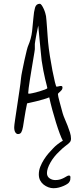

<svg xmlns="http://www.w3.org/2000/svg" viewBox="-20 -680 446 1014"><path d="M352 256Q352 264 351 270Q350 276 344 284Q342 287 334.5 292Q327 297 315.5 302Q304 307 290.5 310.5Q277 314 262 314Q249 314 235.5 309Q222 304 210.5 295Q199 286 192 272.5Q185 259 185 241Q185 220 193 200Q201 180 212.5 162Q224 144 237 129Q250 114 260 104Q270 93 284 82Q298 71 312 63Q305 51 295.5 25.5Q286 0 276 -32Q266 -64 256.5 -99Q247 -134 240 -166Q229 -161 210 -155.5Q191 -150 171 -145Q148 -140 123 -134Q114 -91 109.5 -60.5Q105 -30 101.5 -10.5Q98 9 92.5 18.5Q87 28 75 28Q67 28 61 19Q55 10 55 -8Q55 -17 60 -50Q65 -83 71 -123.5Q77 -164 83 -204Q89 -244 91 -267Q92 -279 97.5 -306Q103 -333 109 -361.5Q115 -390 121 -413Q127 -436 129 -439Q145 -476 149.5 -515Q154 -554 156.5 -586.5Q159 -619 165 -639.5Q171 -660 190 -660Q195 -660 200.5 -652Q206 -644 211 -633Q216 -622 219 -611.5Q222 -601 223 -595Q224 -589 225.5 -571Q227 -553 228.5 -531.5Q230 -510 231.5 -489.5Q233 -469 234 -458Q237 -425 243.5 -384Q250 -343 257 -307Q264 -271 270 -246.5Q276 -222 279 -222Q283 -222 289.5 -224Q296 -226 302 -226Q310 -226 310 -218Q310 -210 306 -205Q302 -200 297.5 -196Q293 -192 289.5 -189Q286 -186 286 -182Q286 -174 295 -141L311 -82Q315 -68 322.5 -51Q330 -34 337 -16Q344 2 349.5 19.5Q355 37 355 52Q355 65 348 72Q341 80 327.5 89.5Q314 99 293 120Q264 147 246 179Q228 211 228 234Q228 252 241.5 261.5Q255 271 272 271Q287 271 298 267.5Q309 264 317.5 259.5Q326 255 332.5 251Q339 247 344 247Q352 247 352 256ZM132 -185Q138 -185 154 -188.5Q170 -192 187 -197Q204 -202 217 -207Q230 -212 230 -215Q230 -218 226.5 -230.5Q223 -243 218.5 -262.5Q214 -282 209 -307Q204 -332 200 -360Q198 -378 195 -409Q192 -440 189 -470.5Q186 -501 184 -523Q182 -545 182 -545Q182 -545 179 -530.5Q176 -516 172.5 -498.5Q169 -481 166.5 -465.5Q164 -450 164 -448V-420Q164 -418 161.5 -402.5Q159 -387 155 -363.5Q151 -340 146.5 -312.5Q142 -285 138 -260Q134 -235 131.5 -215.5Q129 -196 129 -189Q129 -185 132 -185Z"/></svg>

Font: Reenie Beanie
Style: Regular
Weight: 500
Designer: James Grieshaber
Foundry: James Grieshaber
Version: Version 1.000